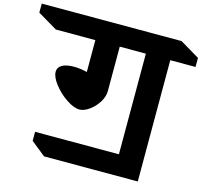

<svg xmlns="http://www.w3.org/2000/svg" viewBox="-278 -937 1377 1292"><g transform="rotate(15 411.0 -291.5)"><path d="M790 -642V203H137L36 122V59H620V-642H438V-333Q438 -294 413.5 -254.5Q389 -215 352.5 -189Q316 -163 285 -163Q246 -163 193.5 -198Q141 -233 103 -282Q65 -331 65 -368Q65 -398 93.5 -415Q122 -432 178 -432Q217 -432 268 -420V-642H-7L-144 -723V-786H830L966 -705V-642Z"/></g></svg>

Font: InknutAntiqua
Style: Bold
Weight: 700
Designer: Claus Eggers Srensen
Foundry: Claus Eggers Srensen
Version: Version 1.000; ttfautohint (v1.2) -l 7 -r 28 -G 50 -x 13 -D 